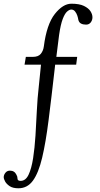

<svg xmlns="http://www.w3.org/2000/svg" viewBox="-36 -760 533 1026"><path d="M345.7 -740.2Q388.2 -740.2 412.6 -728.3Q437 -716.3 447.5 -700Q458 -683.6 458 -667.5Q458 -652.3 449 -640.4Q439.9 -628.4 423.8 -628.4Q407.7 -628.4 396.7 -634.3Q385.7 -640.1 382.3 -655.3Q381.3 -663.6 377.2 -676.3Q373 -689 365 -699Q356.9 -709 344.7 -709Q335 -709 322.8 -698.5Q310.5 -688 299.3 -658.9Q288.1 -629.9 279.8 -573.2L265.1 -456.1H376.5L371.1 -414.6H258.8L256.8 -396.5Q238.8 -237.8 223.6 -117.9Q208.5 2 189.2 83Q169.9 164.1 140.1 205.1Q110.4 246.1 62.5 246.1Q32.7 246.1 15.9 234.9Q-1 223.6 -8.5 210Q-16.1 196.3 -16.1 186.5Q-16.1 174.8 -7.1 163.3Q2 151.9 17.1 151.9Q41.5 151.9 51.8 173.8Q57.6 183.1 57.6 194.8Q57.6 206.5 74.2 206.5Q101.1 206.5 116.7 173.6Q132.3 140.6 140.9 85.7Q149.4 30.8 153.6 -35.6Q157.7 -102.1 160.9 -169.2Q164.1 -236.3 170.9 -294.4L183.1 -414.6H95.2L102.1 -456.1H139.6Q168.9 -456.1 182.1 -472.4Q195.3 -488.8 198.2 -511.7Q213.4 -629.9 256.8 -685.1Q300.3 -740.2 345.7 -740.2Z"/></svg>

Font: Kurinto Seri
Style: Regular
Weight: 400
Designer: Kurinto was developed by Clint Goss from a range of fonts that are compatible with the SIL Open Font License Version 1.1
Foundry: Clinton F. Goss
Version: Version 2.196; July 25, 2020